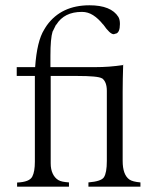

<svg xmlns="http://www.w3.org/2000/svg" viewBox="-20 -703 596 723"><path d="M444.8 -458.5Q444.3 -458.5 443.8 -458V-460.4ZM43 -417V-450.2H112.3Q119.1 -548.3 146.5 -591.8Q148.9 -595.7 151.4 -599.9Q153.8 -604 156.7 -607.9Q211.4 -683.1 316.9 -683.1Q398.4 -683.1 425.8 -639.2Q431.6 -629.4 431.6 -612.8Q431.6 -580.1 416 -576.2H414.1Q410.2 -574.2 408.2 -574.2Q394 -574.2 368.7 -610.8H368.2Q350.1 -633.3 330.6 -645.8Q311 -658.2 289.1 -658.2H288.1Q221.7 -658.2 191.9 -609.9H190.9L178.7 -585H178.2Q173.8 -570.8 171.9 -548.1Q169.9 -525.4 169.9 -493.2V-450.2H338.9Q365.2 -450.2 391.1 -452.1Q417 -454.1 443.8 -458Q442.9 -431.6 442.4 -406.2Q441.9 -380.9 441.9 -358.9V-97.2Q441.9 -44.9 467.3 -26.9Q479.5 -18.6 508.8 -16.1V0H313V-16.1Q360.8 -20 371.1 -35.2Q382.3 -51.8 382.3 -97.2V-360.8Q382.3 -395 364.3 -408.2H363.3Q349.1 -417 269 -417H170.9V-87.9Q170.9 -65.4 178.5 -49.3Q186 -33.2 199.7 -24.9Q206.5 -21 216.3 -19Q226.1 -17.1 239.7 -16.1V0H44.4V-15.6Q91.3 -17.6 101.6 -38.1Q111.3 -56.6 111.3 -94.2V-417Z"/></svg>

Font: Atsinvsda
Style: Regular
Weight: 400
Designer: Al Webster
Foundry: Al Webster and Michael Everson
Version: Version 2.000